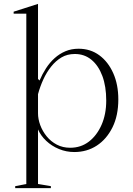

<svg xmlns="http://www.w3.org/2000/svg" viewBox="-20 -765 682 985"><path d="M58 200V190L115 179V-695H50V-705L175 -745V-360L183 -352Q197 -385 216 -414.5Q235 -444 260 -466.5Q285 -489 315.5 -502Q346 -515 383 -515Q444 -515 489.5 -481.5Q535 -448 561 -389.5Q587 -331 587 -255Q587 -172 557 -111.5Q527 -51 476.5 -18Q426 15 361 15Q320 15 282.5 -0.5Q245 -16 217 -42.5Q189 -69 175 -101V179L241 190V200ZM340 -7Q395 -7 436 -38.5Q477 -70 501 -124.5Q525 -179 525 -249Q525 -322 505 -375.5Q485 -429 449 -458.5Q413 -488 364 -488Q325 -488 295.5 -470.5Q266 -453 242.5 -423.5Q219 -394 202.5 -358Q186 -322 175 -282V-184Q175 -154 186.5 -123Q198 -92 219.5 -65.5Q241 -39 271.5 -23Q302 -7 340 -7Z"/></svg>

Font: Kalnia Light
Style: Regular
Weight: 300
Designer: Frida Medrano
Foundry: Frida Medrano
Version: Version 1.105